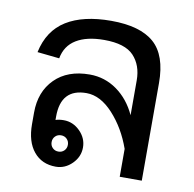

<svg xmlns="http://www.w3.org/2000/svg" viewBox="-63 -584 643 636"><g transform="rotate(10 258.0 -266.0)"><path d="M453.1 -15.6H378.9V-109.4Q355.5 -175.8 312.5 -222.7Q269.5 -269.5 222.7 -269.5Q179.7 -269.5 158.2 -246.1Q136.7 -222.7 136.7 -175.8V-164.1Q148.4 -168 164.1 -168Q195.3 -168 218.8 -144.5Q242.2 -121.1 242.2 -89.8Q242.2 -58.6 218.8 -35.2Q195.3 -11.7 164.1 -11.7Q117.2 -11.7 89.8 -44.9Q62.5 -78.1 62.5 -136.7V-175.8Q62.5 -246.1 105.5 -289.1Q148.4 -332 222.7 -332Q273.4 -332 314.5 -302.7Q355.5 -273.4 378.9 -222.7V-339.8Q378.9 -390.6 349.6 -421.9Q320.3 -453.1 250 -453.1Q191.4 -453.1 156.2 -431.6Q121.1 -410.2 113.3 -367.2L39.1 -375Q54.7 -449.2 111.3 -484.4Q168 -519.5 261.7 -519.5Q359.4 -519.5 406.2 -478.5Q453.1 -437.5 453.1 -343.8ZM164.1 -62.5Q175.8 -62.5 183.6 -70.3Q191.4 -78.1 191.4 -89.8Q191.4 -101.6 183.6 -109.4Q175.8 -117.2 164.1 -117.2Q152.3 -117.2 144.5 -109.4Q136.7 -101.6 136.7 -89.8Q136.7 -78.1 144.5 -70.3Q152.3 -62.5 164.1 -62.5Z"/></g></svg>

Font: 和音 by 宁静之雨，公众号njzyshare
Style: Regular
Weight: 400
Designer: Steve Matteson
Foundry: Ascender Corporation
Version: Version 6.00;June 8, 2018;FontCreator 11.0.0.2388 32-bit